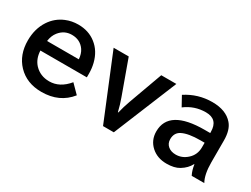

<svg xmlns="http://www.w3.org/2000/svg" viewBox="-54 -1058 2058 1575"><g transform="rotate(30 975.0 -270.0)"><path d="M624 -244.6H184.1Q187.5 -167 232.9 -118.7Q287.6 -61.5 372.1 -61.5Q471.7 -61.5 548.3 -154.8L626.5 -75.7Q530.3 45.4 359.9 45.4Q220.2 45.4 134.8 -43.9Q53.2 -129.9 53.2 -265.6Q53.2 -376 106.4 -457.5Q153.8 -529.8 232.9 -562.5Q287.1 -585 348.6 -585Q446.8 -585 516.1 -530.3Q587.9 -474.6 612.8 -374.5Q624 -329.1 624 -278.8ZM493.2 -339.8Q489.3 -390.1 466.8 -423.8Q424.3 -485.8 344.7 -485.8Q273.4 -485.8 227.5 -428.2Q199.2 -392.6 192.4 -339.8Z M692.9 -564.9H835.9L951.7 -244.6Q972.2 -189 987.8 -124H991.7Q1006.3 -185.5 1027.8 -244.6L1144 -564.9H1287.1L1041 35.2H939Z M1729 -355V-364.3Q1729 -484.9 1614.3 -484.9Q1506.8 -484.9 1420.9 -419.9L1371.1 -510.3Q1483.9 -584 1618.7 -584Q1748.5 -584 1812.5 -509.3Q1856.9 -458 1856.9 -357.9V-151.9Q1856.9 -37.6 1892.1 24.9H1772.9Q1752 -15.6 1745.1 -67.9H1741.7Q1716.8 -19 1661.6 14.6Q1616.7 42 1543 42Q1455.6 42 1398.4 -9.3Q1338.9 -63 1338.9 -146Q1338.9 -355 1676.8 -355ZM1729 -263.2H1689.9Q1575.7 -263.2 1518.6 -233.9Q1469.7 -209 1469.7 -147.9Q1469.7 -106.9 1499 -83Q1526.9 -60.1 1571.3 -60.1Q1630.4 -60.1 1677.2 -102.1Q1729 -147.9 1729 -220.2Z"/></g></svg>

Font: BIZ UDPGothic
Style: Bold
Weight: 700
Designer: TypeBank Co., Ltd.
Foundry: Morisawa Inc.
Version: Version 1.051